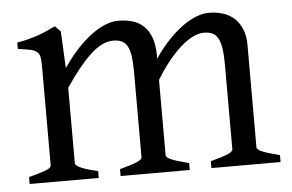

<svg xmlns="http://www.w3.org/2000/svg" viewBox="-41 -525 884 581"><g transform="rotate(-5 401.5 -234.5)"><path d="M579.1 0V-21Q614.3 -30.3 630.6 -37.1Q647 -43.9 647 -50.8V-309.1Q647 -338.9 643.8 -358.6Q640.6 -378.4 634 -389.6Q627.4 -400.9 616.9 -405.5Q606.4 -410.2 591.8 -410.2Q575.7 -410.2 557.6 -401.1Q539.6 -392.1 520.5 -375.2Q501.5 -358.4 482.2 -334.2Q462.9 -310.1 444.3 -279.8V-50.8Q444.3 -43.9 459.5 -37.4Q474.6 -30.8 513.2 -21V0H303.2V-21Q338.4 -30.3 354.7 -37.1Q371.1 -43.9 371.1 -50.8V-309.1Q371.1 -338.9 368.2 -358.6Q365.2 -378.4 358.6 -389.6Q352.1 -400.9 341.6 -405.5Q331.1 -410.2 315.9 -410.2Q282.7 -410.2 246.3 -376Q210 -341.8 168.5 -279.8V-50.8Q168.5 -43.5 186.8 -35.6Q205.1 -27.8 236.8 -21V0H26.9V-21Q59.1 -29.3 77.1 -35.9Q95.2 -42.5 95.2 -50.8V-347.2Q95.2 -366.7 93.5 -377.9Q91.8 -389.2 84.7 -395.3Q77.6 -401.4 64 -404.3Q50.3 -407.2 26.9 -410.2V-429.7Q45.4 -432.6 61 -436.8Q76.7 -440.9 90.8 -445.8Q105 -450.7 117.9 -456.5Q130.9 -462.4 144 -468.8L161.1 -451.7L166.5 -339.8Q188.5 -372.1 210.9 -396.2Q233.4 -420.4 255.4 -436.5Q277.3 -452.6 297.9 -460.7Q318.4 -468.8 335.9 -468.8Q359.4 -468.8 379.2 -463.1Q398.9 -457.5 413.3 -444.1Q427.7 -430.7 436 -408.7Q444.3 -386.7 444.3 -354V-343.8Q464.8 -374.5 486.8 -397.7Q508.8 -420.9 530.5 -436.8Q552.2 -452.6 573 -460.7Q593.8 -468.8 611.8 -468.8Q635.3 -468.8 655 -462.4Q674.8 -456.1 689.2 -442.9Q703.6 -429.7 711.9 -409.4Q720.2 -389.2 720.2 -361.8V-50.8Q720.2 -43.9 735.4 -37.4Q750.5 -30.8 789.1 -21V0Z"/></g></svg>

Font: Gentium Plus APac
Style: Regular
Weight: 400
Designer: J. Victor Gaultney, Annie Olsen, Iska Routamaa, Becca Hirsbrunner
Foundry: SIL International
Version: Version 5.000